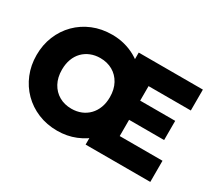

<svg xmlns="http://www.w3.org/2000/svg" viewBox="-132 -983 1422 1265"><g transform="rotate(30 578.5 -350.0)"><path d="M402.5 15Q323 15 256.2 -12.8Q189.5 -40.5 140.2 -90Q91 -139.5 63.8 -206Q36.5 -272.5 36.5 -350Q36.5 -428 63.8 -494.5Q91 -561 140.2 -610.5Q189.5 -660 256.2 -687.5Q323 -715 402.5 -715Q452 -715 497.2 -703.2Q542.5 -691.5 581.8 -669.2Q621 -647 653.5 -616L611.5 -565.5V-700H1099.5V-541H778V-430.5H1044.5V-284.5H778V-161H1103.5V0H611.5V-133.5L653.5 -82.5Q605.5 -37.5 541.2 -11.2Q477 15 402.5 15ZM411.5 -157.5Q451.5 -157.5 484.8 -171Q518 -184.5 542.5 -209.8Q567 -235 580.5 -270.5Q594 -306 594 -350Q594 -409 570.5 -452.2Q547 -495.5 505.8 -519Q464.5 -542.5 411.5 -542.5Q372 -542.5 338.5 -529Q305 -515.5 280.5 -490.5Q256 -465.5 242.8 -429.8Q229.5 -394 229.5 -350Q229.5 -291 253 -247.8Q276.5 -204.5 317.5 -181Q358.5 -157.5 411.5 -157.5Z"/></g></svg>

Font: Geologica Thin Cursive ExtraBold
Style: Regular
Weight: 800
Version: Version 1.010;gftools[0.9.28]